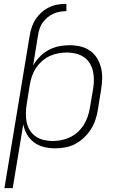

<svg xmlns="http://www.w3.org/2000/svg" viewBox="-20 -763 640 998"><path d="M135 -582Q139 -604 146.5 -625.5Q154 -647 167 -666Q180 -685 198 -700.5Q216 -716 237.5 -726Q259 -736 281.5 -739.5Q304 -743 325 -743V-705Q308 -705 291 -702Q274 -699 258 -692Q242 -685 227.5 -673Q213 -661 202.5 -646.5Q192 -632 186.5 -615.5Q181 -599 178 -582ZM3 215 135 -582H178L152 -422Q166 -447 187 -468.5Q208 -490 233.5 -503.5Q259 -517 286.5 -522.5Q314 -528 341 -528Q370 -528 398 -521.5Q426 -515 448.5 -499Q471 -483 485 -459.5Q499 -436 505.5 -409Q512 -382 511 -353Q510 -324 505 -294L489 -194Q485 -168 476.5 -142Q468 -116 453 -92Q438 -68 417 -48Q396 -28 371.5 -15Q347 -2 320 3Q293 8 266 8Q236 8 208 1Q180 -6 157.5 -22.5Q135 -39 120.5 -64Q106 -89 101 -117L46 215ZM254 -30Q276 -30 299 -34.5Q322 -39 344 -49.5Q366 -60 384 -76.5Q402 -93 415 -113.5Q428 -134 435.5 -156Q443 -178 447 -201L464 -301Q468 -325 468 -348.5Q468 -372 463 -394Q458 -416 446 -435Q434 -454 415.5 -466.5Q397 -479 374.5 -484.5Q352 -490 328 -490Q306 -490 283.5 -486Q261 -482 239 -472Q217 -462 198.5 -445.5Q180 -429 167 -409.5Q154 -390 146.5 -368Q139 -346 135 -323L119 -223Q115 -199 114.5 -175Q114 -151 118.5 -128.5Q123 -106 135 -86.5Q147 -67 165.5 -54Q184 -41 207 -35.5Q230 -30 254 -30Z"/></svg>

Font: Iosevka Aile XLt Obl
Style: Regular
Weight: 200
Italic angle: -9°
Designer: Belleve Invis
Foundry: Belleve Invis
Version: Version 31.1.0; ttfautohint (v1.8.4)